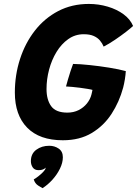

<svg xmlns="http://www.w3.org/2000/svg" viewBox="-20 -689 696 976"><path d="M299.5 24Q181 24 118.2 -40Q55.5 -104 55.5 -218.5Q55.5 -308 81.8 -389Q108 -470 157.2 -533.2Q206.5 -596.5 276 -632.8Q345.5 -669 431.5 -669Q481.5 -669 527.8 -655.2Q574 -641.5 608 -616.5Q642 -591.5 656.5 -557Q645 -546 619.8 -526.5Q594.5 -507 564.2 -486.5Q534 -466 507 -452Q500 -469 488 -483.2Q476 -497.5 456.2 -506.2Q436.5 -515 405.5 -515Q362 -515 327 -490.2Q292 -465.5 267.2 -424.8Q242.5 -384 229.5 -335Q216.5 -286 216.5 -236.5Q216.5 -182 240.2 -149.2Q264 -116.5 322.5 -116.5Q354 -116.5 379.5 -129.2Q405 -142 422 -163.2Q439 -184.5 445 -209Q446.5 -215.5 447.8 -221.2Q449 -227 450 -232Q442 -234.5 425 -237.2Q408 -240 387.2 -242.8Q366.5 -245.5 347.5 -247.2Q328.5 -249 315.5 -249.5Q319 -263.5 325.5 -285.2Q332 -307 339 -328.8Q346 -350.5 351.5 -364Q386.5 -363.5 436.2 -358.2Q486 -353 535.5 -345Q585 -337 619.5 -327.5Q618.5 -309 614.8 -285.8Q611 -262.5 606 -243.5Q586.5 -171 547 -110.2Q507.5 -49.5 446.2 -12.8Q385 24 299.5 24ZM196 267.5Q190.5 265 174 254.2Q157.5 243.5 151.5 223Q161 218 174.8 207.2Q188.5 196.5 199.5 185Q210.5 173.5 211.5 166.5Q212.5 164.5 212.5 163Q207.5 168.5 198.8 172.2Q190 176 176 176Q156 176 146.5 162.2Q137 148.5 137 130Q137 92.5 164.5 72.2Q192 52 230.5 52Q257.5 52 278.5 66.5Q299.5 81 299.5 110.5Q299.5 138 284.8 168.2Q270 198.5 246.2 224.8Q222.5 251 196 267.5Z"/></svg>

Font: Grandstander Thin
Style: Bold Italic
Weight: 700
Italic angle: -15°
Version: Version 1.200